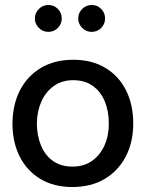

<svg xmlns="http://www.w3.org/2000/svg" viewBox="-20 -738 585 771"><path d="M270 13Q196 13 142 -19.5Q88 -52 59 -109.5Q30 -167 30 -243Q31 -319 60.5 -376Q90 -433 144.5 -465.5Q199 -498 274 -498Q349 -498 403 -465.5Q457 -433 486 -375.5Q515 -318 515 -242Q515 -167 485 -109.5Q455 -52 400.5 -19.5Q346 13 270 13ZM271 -69Q317 -69 349.5 -92Q382 -115 399.5 -154Q417 -193 417 -241Q417 -292 400.5 -331.5Q384 -371 352 -393.5Q320 -416 274 -416Q229 -416 196.5 -393Q164 -370 146.5 -331Q129 -292 128 -244Q128 -194 144.5 -154Q161 -114 193 -91.5Q225 -69 271 -69ZM174 -610Q197 -610 212.5 -626Q228 -642 228 -664Q228 -686 212.5 -702Q197 -718 174 -718Q152 -718 136 -702Q120 -686 120 -664Q120 -642 136 -626Q152 -610 174 -610ZM348 -610Q371 -610 386.5 -626Q402 -642 402 -664Q402 -686 386.5 -702Q371 -718 348 -718Q326 -718 310 -702Q294 -686 294 -664Q294 -642 310 -626Q326 -610 348 -610Z"/></svg>

Font: Catamaran Medium
Style: Regular
Weight: 500
Designer: Pria Ravichandran
Version: Version 2.000